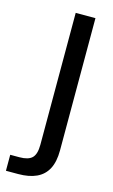

<svg xmlns="http://www.w3.org/2000/svg" viewBox="-152 -540 464 789"><g transform="rotate(15 80.0 -145.5)"><path d="M-41 205V137H-2Q36 137 52 121Q68 105 68 65V-496H152V67Q152 115 136 145.5Q120 176 88.5 190.5Q57 205 11 205Z"/></g></svg>

Font: DM Sans 36pt
Style: Regular
Weight: 400
Designer: Colophon Foundry, Jonny Pinhorn
Foundry: Colophon Foundry
Version: Version 4.004;gftools[0.9.30]